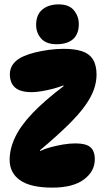

<svg xmlns="http://www.w3.org/2000/svg" viewBox="-20 -850 485 877"><path d="M24 -120Q24 -170 49 -223Q74 -276 129 -333.5Q184 -391 270 -456V-460Q247 -451 220 -444Q193 -437 167.5 -433Q142 -429 126 -429Q73 -429 49 -450Q25 -471 25 -511Q25 -539 42 -560Q59 -581 88 -593Q110 -603 140.5 -610.5Q171 -618 205 -622.5Q239 -627 271 -627Q321 -627 354.5 -616Q388 -605 404.5 -578.5Q421 -552 421 -509Q421 -476 409 -441.5Q397 -407 368.5 -367Q340 -327 289.5 -277.5Q239 -228 163 -164V-160Q183 -170 211 -177.5Q239 -185 268.5 -190Q298 -195 325 -195Q372 -195 392.5 -178Q413 -161 413 -122Q413 -67 363 -30Q313 7 219 7Q120 7 72 -26.5Q24 -60 24 -120ZM248 -830Q296 -830 318 -802.5Q340 -775 340 -740Q340 -695 314 -671.5Q288 -648 238 -648Q191 -648 168 -674Q145 -700 145 -736Q145 -783 173.5 -806.5Q202 -830 248 -830Z"/></svg>

Font: DynaPuff Condensed SemiBold
Style: Regular
Weight: 600
Width: 3
Designer: Toshi Omagari, Jennifer Daniel
Foundry: Google Fonts
Version: Version 2.000